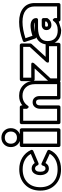

<svg xmlns="http://www.w3.org/2000/svg" viewBox="910 -1812 917 2818"><g transform="rotate(-90 1369.0 -403.5)"><path d="M-20 -271Q-20 -409.7 66.7 -494.9Q153.3 -580.1 293.9 -580.1Q389.6 -580.1 464.6 -534.4Q539.6 -488.8 576.2 -407.2Q580.1 -397.9 576.4 -388.2Q572.8 -378.4 563 -374L383.8 -297.9Q374 -293.9 364.3 -297.6Q354.5 -301.3 351.1 -311Q335.4 -348.1 304.2 -348.1Q284.2 -348.1 270.5 -329.3Q256.8 -310.5 256.8 -272Q256.8 -232.9 270.5 -213.9Q284.2 -194.8 304.2 -194.8Q320.3 -194.8 330.3 -203.1Q340.3 -211.4 347.2 -235.8Q349.1 -241.7 352.5 -246.1Q356 -250.5 363.5 -253.9Q371.1 -257.3 380.9 -252L563 -168Q572.3 -163.6 576.2 -153.8Q580.1 -144 576.2 -134.8Q543 -54.7 467.5 -10.7Q392.1 33.2 292 33.2Q152.3 33.2 66.2 -50.8Q-20 -134.8 -20 -271ZM29.8 -271Q29.8 -153.8 100.1 -85.4Q170.4 -17.1 292 -17.1Q371.6 -17.1 430.2 -47.4Q488.8 -77.6 520 -132.8L384.8 -194.8Q358.4 -145 304.2 -145Q258.3 -145 232.7 -181.6Q207 -218.3 207 -272Q207 -325.2 232.7 -361.6Q258.3 -397.9 304.2 -397.9Q355 -397.9 384.8 -353L519 -410.2Q485.8 -467.3 427.7 -498.5Q369.6 -529.8 293.9 -529.8Q171.9 -529.8 100.8 -460.2Q29.8 -390.6 29.8 -271Z M658 -603.5Q618.7 -643.1 618.7 -703.1Q618.7 -763.2 658 -802.5Q697.3 -841.8 757.3 -841.8Q817.4 -841.8 856.9 -802.5Q896.5 -763.2 896.5 -703.1Q896.5 -643.1 856.9 -603.5Q817.4 -564 757.3 -564Q697.3 -564 658 -603.5ZM619.6 0V-546.9Q619.6 -557.6 627.4 -564.7Q635.3 -571.8 644.5 -571.8H869.6Q880.4 -571.8 887.5 -564Q894.5 -556.2 894.5 -546.9V0Q894.5 10.7 886.7 17.8Q878.9 24.9 869.6 24.9H644.5Q633.8 24.9 626.7 17.1Q619.6 9.3 619.6 0ZM692.6 -767.8Q668.5 -743.7 668.5 -703.1Q668.5 -662.6 692.6 -638.2Q716.8 -613.8 757.3 -613.8Q797.9 -613.8 822.3 -638.2Q846.7 -662.6 846.7 -703.1Q846.7 -743.7 822.3 -767.8Q797.9 -792 757.3 -792Q716.8 -792 692.6 -767.8ZM669.4 -24.9H844.7V-522H669.4Z M955.6 0V-546.9Q955.6 -557.6 963.4 -564.7Q971.2 -571.8 980.5 -571.8H1205.6Q1216.3 -571.8 1223.4 -564Q1230.5 -556.2 1230.5 -546.9V-534.2Q1288.6 -582 1371.6 -582Q1468.8 -582 1530.5 -517.1Q1592.3 -452.1 1592.3 -349.1V0Q1592.3 10.7 1584.5 17.8Q1576.7 24.9 1567.4 24.9H1342.3Q1331.5 24.9 1324.5 17.1Q1317.4 9.3 1317.4 0V-284.2Q1317.4 -334 1277.3 -334Q1255.9 -334 1243.2 -318.4Q1230.5 -302.7 1230.5 -271V0Q1230.5 10.7 1222.7 17.8Q1214.8 24.9 1205.6 24.9H980.5Q969.7 24.9 962.6 17.1Q955.6 9.3 955.6 0ZM1005.4 -24.9H1180.7V-271Q1180.7 -319.3 1206.8 -351.6Q1232.9 -383.8 1277.3 -383.8Q1317.9 -383.8 1342.8 -355.5Q1367.7 -327.1 1367.7 -284.2V-24.9H1542.5V-349.1Q1542.5 -433.6 1495.4 -482.9Q1448.2 -532.2 1371.6 -532.2Q1278.8 -532.2 1226.6 -455.1Q1219.7 -444.8 1212.6 -442.6Q1205.6 -440.4 1200 -444.3Q1194.3 -448.2 1189.9 -453.9Q1185.5 -459.5 1183.1 -464.4L1180.7 -469.2V-522H1005.4Z M1577.1 0V-130.9Q1577.1 -139.6 1584 -147.9L1772.9 -354H1612.3Q1601.6 -354 1594.2 -361.8Q1586.9 -369.6 1586.9 -378.9V-546.9Q1586.9 -557.6 1595 -564.7Q1603 -571.8 1612.3 -571.8H2114.3Q2125 -571.8 2132.1 -564Q2139.2 -556.2 2139.2 -546.9V-416Q2139.2 -407.2 2132.3 -398.9L1943.4 -192.9H2124Q2134.8 -192.9 2141.8 -185.1Q2148.9 -177.2 2148.9 -168V0Q2148.9 10.7 2141.1 17.8Q2133.3 24.9 2124 24.9H1602.1Q1591.3 24.9 1584.2 17.1Q1577.1 9.3 1577.1 0ZM1627 -24.9H2099.1V-143.1H1886.2Q1872.1 -143.1 1865.2 -147.5Q1858.4 -151.9 1858.4 -158Q1858.4 -164.1 1860.4 -170.2Q1862.3 -176.3 1865.2 -180.7L1868.2 -185.1L2089.4 -425.8V-522H1637.2V-403.8H1830.1Q1844.2 -403.8 1851.1 -399.4Q1857.9 -395 1857.9 -388.9Q1857.9 -382.8 1856 -376.7Q1854 -370.6 1851.1 -366.2L1848.1 -361.8L1627 -121.1Z M2125 -162.1Q2125 -220.7 2152.1 -264.2Q2179.2 -307.6 2230 -330.1Q2216.3 -333.5 2211.9 -346.2L2162.1 -496.1Q2159.2 -505.9 2163.6 -514.9Q2168 -523.9 2177.2 -526.9Q2326.7 -582 2456.1 -582Q2582.5 -582 2657.7 -522Q2732.9 -461.9 2732.9 -354V0Q2732.9 10.7 2725.1 17.8Q2717.3 24.9 2708 24.9H2486.8Q2476.1 24.9 2469 17.1Q2461.9 9.3 2461.9 0Q2356.9 35.2 2333 35.2Q2237.8 35.2 2181.4 -19Q2125 -73.2 2125 -162.1ZM2174.8 -162.1Q2174.8 -92.8 2215.6 -54Q2256.3 -15.1 2333 -15.1Q2423.8 -15.1 2466.8 -74.2Q2474.1 -84.5 2481.7 -86.9Q2489.3 -89.4 2494.4 -85Q2499.5 -80.6 2503.9 -75Q2508.3 -69.3 2510.3 -64.5L2512.2 -59.1V-24.9H2683.1V-354Q2683.1 -439 2625 -485.6Q2566.9 -532.2 2456.1 -532.2Q2348.1 -532.2 2216.8 -488.8L2252 -386.2Q2253.9 -386.2 2257.8 -388.2Q2339.8 -414.1 2401.9 -414.1Q2449.7 -414.1 2480.7 -392.3Q2511.7 -370.6 2512.2 -330.1Q2512.2 -318.8 2504.6 -311.5Q2497.1 -304.2 2486.8 -304.2H2361.8Q2318.8 -304.2 2278.8 -293.9Q2225.1 -279.8 2200 -247.6Q2174.8 -215.3 2174.8 -162.1ZM2309.1 -350.1Q2343.3 -354 2361.8 -354H2449.2Q2434.6 -363.8 2401.9 -363.8Q2366.7 -363.8 2309.1 -350.1ZM2335.9 -181.2Q2335.9 -212.4 2356.7 -231.2Q2377.4 -250 2409.2 -250H2486.8Q2496.1 -250 2504.2 -242.9Q2512.2 -235.8 2512.2 -225.1V-174.8Q2512.2 -167 2507.8 -161.1Q2490.7 -135.7 2465.3 -121.8Q2439.9 -107.9 2411.1 -107.9Q2377.9 -107.9 2356.9 -128.4Q2335.9 -148.9 2335.9 -181.2ZM2386.2 -181.2Q2386.2 -168 2391.4 -163.1Q2396.5 -158.2 2411.1 -158.2Q2441.4 -158.2 2461.9 -183.1V-200.2H2409.2Q2394 -200.2 2390.1 -196.5Q2386.2 -192.9 2386.2 -181.2Z"/></g></svg>

Font: Trueno Black Outline
Style: Regular
Weight: 900
Width: 6
Designer: Julieta Ulanovsky
Foundry: Julieta Ulanovsky
Version: Version 3.001b | FøM Fix